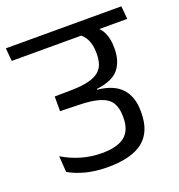

<svg xmlns="http://www.w3.org/2000/svg" viewBox="-140 -731 776 834"><g transform="rotate(-20 248.0 -314.0)"><path d="M-16.5 -572.5H517.5L512 -632.5H-22ZM370.5 -586.5H286Q317 -567 329 -541.2Q341 -515.5 341 -480.5V-475Q341 -448.5 334 -428.2Q327 -408 309.8 -394.2Q292.5 -380.5 262.2 -373Q232 -365.5 184.5 -364.5L106 -363.5V-295.5L185 -293.5Q252 -292.5 288.8 -280.5Q325.5 -268.5 340.2 -244.2Q355 -220 355 -182.5V-174.5Q355 -116.5 321 -89.2Q287 -62 216 -62Q166 -62 120.2 -75.5Q74.5 -89 35.5 -113L40.5 -38.5Q75.5 -18.5 120 -7.2Q164.5 4 220 4Q328.5 4 382 -38.2Q435.5 -80.5 435.5 -169V-176.5Q435.5 -243.5 399.5 -282.2Q363.5 -321 289 -328V-331.5Q363 -340.5 392.2 -376.2Q421.5 -412 421.5 -470.5V-476.5Q421.5 -513 409.2 -541.8Q397 -570.5 370.5 -586.5Z"/></g></svg>

Font: Anek Devanagari
Style: Regular
Weight: 400
Designer: Kailash Malviya (Devanagari) & Yesha Goshar (Latin)
Foundry: Ek Type
Version: Version 1.003